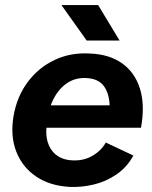

<svg xmlns="http://www.w3.org/2000/svg" viewBox="-20 -721 598 753"><path d="M254 12Q176 8 122 -28.5Q68 -65 44 -126Q20 -187 33 -265Q46 -342 88.5 -399Q131 -456 194.5 -486Q258 -516 334 -511Q409 -508 459 -472.5Q509 -437 529 -373Q549 -309 533 -220H162Q159 -180 171.5 -151.5Q184 -123 208 -108Q232 -93 265 -92Q308 -90 342.5 -110Q377 -130 395 -162L503 -111Q478 -65 437 -37Q396 -9 348.5 2.5Q301 14 254 12ZM179 -308H410Q408 -356 386.5 -384.5Q365 -413 317 -415Q269 -417 233.5 -388Q198 -359 179 -308ZM320 -562 221 -701H365L449 -562Z"/></svg>

Font: Figtree
Style: Bold Italic
Weight: 700
Italic angle: -9.5°
Foundry: Erik Kennedy
Version: Version 2.001;gftools[0.9.30]